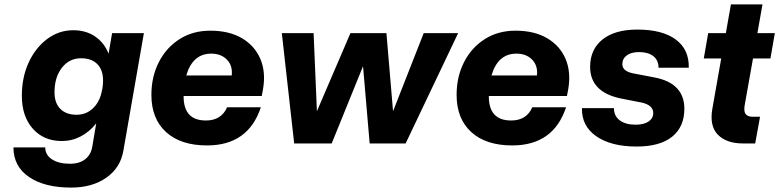

<svg xmlns="http://www.w3.org/2000/svg" viewBox="-20 -650 3531 870"><path d="M632 -500 539 33Q526 110 462 155Q398 200 302 200Q182 200 111.5 152Q41 104 41 18H185Q185 52 215.5 72Q246 92 297 92Q340 92 366 71.5Q392 51 398 15L416 -91Q386 -53 346 -32Q306 -11 260 -11Q178 -11 128.5 -67Q79 -123 79 -216Q79 -300 110 -367Q141 -434 194 -473.5Q247 -513 312 -513Q369 -513 410.5 -485Q452 -457 472 -407L488 -500ZM227 -232Q227 -183 253.5 -156.5Q280 -130 327 -130Q371 -130 402 -160Q433 -190 442 -240L444 -249Q447 -266 447 -285Q447 -333 421 -359.5Q395 -386 347 -386Q294 -386 260.5 -343Q227 -300 227 -232Z M666 -220Q666 -303 700 -369Q734 -435 794 -473Q854 -511 933 -511Q1018 -511 1076 -477Q1134 -443 1159.5 -383.5Q1185 -324 1172 -247L1166 -215H812V-213Q812 -104 913 -104Q983 -104 1009 -164H1162Q1105 9 918 9Q799 9 732.5 -51.5Q666 -112 666 -220ZM937 -407Q853 -407 824 -308H1030Q1035 -352 1008.5 -379.5Q982 -407 937 -407Z M1257 -500H1401L1416 -146L1568 -500H1731L1761 -146L1900 -500H2056L1818 0H1655L1625 -350L1483 0H1313Z M2049 -220Q2049 -303 2083 -369Q2117 -435 2177 -473Q2237 -511 2316 -511Q2401 -511 2459 -477Q2517 -443 2542.5 -383.5Q2568 -324 2555 -247L2549 -215H2195V-213Q2195 -104 2296 -104Q2366 -104 2392 -164H2545Q2488 9 2301 9Q2182 9 2115.5 -51.5Q2049 -112 2049 -220ZM2320 -407Q2236 -407 2207 -308H2413Q2418 -352 2391.5 -379.5Q2365 -407 2320 -407Z M2889 -185 2797 -203Q2654 -231 2654 -347Q2654 -426 2710 -471Q2766 -516 2868 -516Q2981 -516 3042 -471Q3103 -426 3101 -343H2964Q2964 -377 2940.5 -395.5Q2917 -414 2876 -414Q2840 -414 2820 -399Q2800 -384 2800 -359Q2800 -328 2847 -318L2946 -299Q3081 -273 3081 -157Q3081 -75 3025.5 -30.5Q2970 14 2865 14Q2749 14 2682 -32.5Q2615 -79 2617 -160H2762Q2762 -124 2788.5 -104.5Q2815 -85 2860 -85Q2898 -85 2919 -99.5Q2940 -114 2940 -138Q2940 -173 2889 -185Z M3424 -121 3402 0H3347Q3272 0 3233 -39.5Q3194 -79 3208 -158L3248 -385H3169L3189 -500H3269L3292 -630H3435L3412 -500H3491L3471 -385H3392L3355 -177Q3349 -146 3358.5 -133.5Q3368 -121 3390 -121Z"/></svg>

Font: Overused Grotesk
Style: Bold Italic
Weight: 700
Italic angle: -10°
Version: Version 0.003